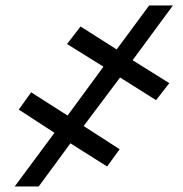

<svg xmlns="http://www.w3.org/2000/svg" viewBox="-20 -675 661 695"><path d="M414.6 -394.5 282.7 -218.8 413.1 -134.8 367.7 -72.3 234.9 -156.2 120.1 0H33.2L177.2 -194.3L47.9 -278.3L92.8 -340.8L224.6 -256.8L354.5 -433.6L222.7 -515.6L271.5 -579.1L402.3 -496.1L520 -655.3H606L460 -457L592.8 -374L544.9 -312.5Z"/></svg>

Font: Inter Tight SemiBold
Style: Italic
Weight: 600
Italic angle: -9.39999°
Designer: Rasmus Andersson
Foundry: rsms
Version: Version 3.004